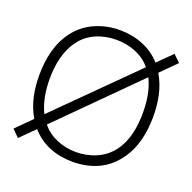

<svg xmlns="http://www.w3.org/2000/svg" viewBox="-109 -688 816 814"><g transform="rotate(20 299.0 -281.0)"><path d="M581.2 -532.3 550 -562.5 486.5 -500C440.6 -552.1 371.9 -578.1 299 -578.1C218.8 -578.1 145.8 -545.8 102.1 -488.5C55.2 -428.1 41.7 -352.1 41.7 -282.3C41.7 -219.8 52.1 -155.2 85.4 -100L16.7 -31.3L47.9 0L111.5 -63.5C158.3 -9.4 225 15.6 299 15.6C379.2 15.6 449 -12.5 495.8 -75C542.7 -135.4 556.2 -210.4 556.2 -282.3C556.2 -342.7 545.8 -408.3 512.5 -463.5ZM88.5 -282.3C88.5 -345.8 101 -412.5 138.5 -461.5C174 -510.4 235.4 -534.4 299 -534.4C359.4 -534.4 418.8 -512.5 455.2 -467.7L118.8 -133.3C96.9 -177.1 88.5 -230.2 88.5 -282.3ZM509.4 -282.3C509.4 -216.7 497.9 -151 460.4 -102.1C424 -53.1 362.5 -28.1 299 -28.1C238.5 -28.1 179.2 -51 143.8 -95.8L479.2 -431.3C502.1 -386.5 509.4 -333.3 509.4 -282.3Z"/></g></svg>

Font: Manrope Thin
Style: Regular
Weight: 100
Width: 4
Designer: Michael Sharanda
Foundry: Michael Sharanda
Version: Version 2.000;PS 002.000;hotconv 1.0.88;makeotf.lib2.5.64775